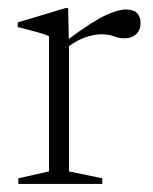

<svg xmlns="http://www.w3.org/2000/svg" viewBox="-20 -456 380 476"><path d="M292 -432.5Q311.5 -432.5 320 -423.2Q328.5 -414 328.5 -399Q328.5 -382 317.8 -371.5Q307 -361 288.5 -361Q275 -361 262.5 -366Q250 -371 230.5 -371Q214.5 -371 193.2 -364Q172 -357 151 -341.5V-31L233.5 -14V0H25.5V-14L101.5 -31V-366Q92 -371 71.8 -376.5Q51.5 -382 24 -389V-400.5L142.5 -436H149L150.5 -359.5Q210 -403.5 241.5 -418Q273 -432.5 292 -432.5Z"/></svg>

Font: Newsreader Text Light
Style: Regular
Weight: 300
Designer: Hugues Gentile
Foundry: Production Type
Version: Version 1.001